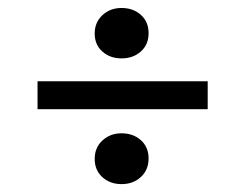

<svg xmlns="http://www.w3.org/2000/svg" viewBox="-20 -549 622 487"><path d="M288.1 -400.9Q259.3 -400.9 239.7 -418.2Q220.2 -435.5 220.2 -463.9Q220.2 -492.7 240 -510.7Q259.8 -528.8 288.1 -528.8Q317.9 -528.8 337.4 -511.2Q356.9 -493.7 356.9 -464.8Q356.9 -436 337.4 -418.5Q317.9 -400.9 288.1 -400.9ZM75.2 -272V-342.8H506.8V-272ZM288.1 -82Q259.3 -82 239.7 -99.6Q220.2 -117.2 220.2 -146Q220.2 -174.8 240 -192.9Q259.8 -210.9 288.1 -210.9Q317.9 -210.9 337.4 -193.4Q356.9 -175.8 356.9 -147Q356.9 -118.2 337.4 -100.1Q317.9 -82 288.1 -82Z"/></svg>

Font: Literata Book Medium
Style: Regular
Weight: 500
Designer: Latin by Veronika Burian and Jose Scaglione. Greek by Irene Vlachou. Cyrillic by Vera Evstafieva
Foundry: TypeTogether
Version: Version 2.003;PS 002.003;hotconv 1.0.88;makeotf.lib2.5.64775